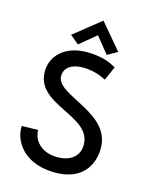

<svg xmlns="http://www.w3.org/2000/svg" viewBox="-167 -1006 894 1110"><g transform="rotate(20 280.5 -450.5)"><path d="M37 -178C40 -89 118 11 273 11C444 11 512 -82 512 -193C512 -432 159 -408 152 -530C149 -582 194 -618 281 -618C324 -618 360 -609 397 -594C409 -630 426 -679 426 -680C386 -699 349 -710 280 -710C125 -710 54 -621 54 -537C54 -311 412 -381 412 -185C412 -125 362 -78 272 -78C190 -78 140 -129 134 -189ZM415 -771 273 -912 125 -771 181 -732 272 -822 358 -732Z"/></g></svg>

Font: Advent Pro
Style: SemiBold
Weight: 600
Designer: Andreas Kalpakidis
Foundry: Andreas Kalpakidis
Version: Version 2.002 2008